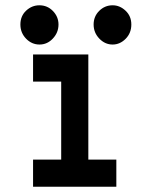

<svg xmlns="http://www.w3.org/2000/svg" viewBox="-20 -706 565 726"><path d="M105 -500H314V-102.5H419.9V0H105V-102.5H211.4V-397.5H105ZM201.2 -613.3Q201.2 -583 179.9 -560.3Q158.7 -537.6 129.4 -537.6Q100.1 -537.6 78.6 -559.8Q57.1 -582 57.1 -613.3Q57.1 -645.5 78.9 -665.8Q100.6 -686 128.9 -686Q159.2 -686 180.2 -664.3Q201.2 -642.6 201.2 -613.3ZM476.6 -613.3Q476.6 -581.1 455.1 -559.3Q433.6 -537.6 405.8 -537.6Q377 -537.6 355.5 -560.1Q334 -582.5 334 -613.3Q334 -644 355.2 -665Q376.5 -686 405.8 -686Q433.1 -686 454.8 -665.5Q476.6 -645 476.6 -613.3Z"/></svg>

Font: Anka/Coder Condensed
Style: Bold
Weight: 700
Width: 4
Monospace: yes
Version: Version 001.100